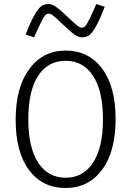

<svg xmlns="http://www.w3.org/2000/svg" viewBox="-20 -922 654 957"><path d="M502 -888.2Q477.1 -823.7 458.3 -790.5Q439.5 -757.3 424.6 -746.6Q409.7 -735.8 389.2 -735.8Q371.6 -735.8 351.3 -749.8Q331.1 -763.7 287.1 -806.2Q254.9 -836.9 243.2 -845.5Q231.4 -854 222.2 -854Q212.9 -854 205.6 -846.2Q198.2 -838.4 185.8 -814Q173.3 -789.6 149.9 -735.8L107.9 -750Q132.8 -814 151.9 -847.2Q170.9 -880.4 185.8 -891.1Q200.7 -901.9 221.2 -901.9Q238.8 -901.9 259.3 -887.9Q279.8 -874 323.2 -832Q355.5 -801.3 367.2 -792.7Q378.9 -784.2 388.2 -784.2Q397.5 -784.2 404.8 -791.7Q412.1 -799.3 424.3 -823.5Q436.5 -847.7 460 -901.9ZM556.2 -329.1Q556.2 -166 488.5 -75.4Q420.9 15.1 307.1 15.1Q192.4 15.1 125.2 -73.7Q58.1 -162.6 58.1 -325.2Q58.1 -486.3 126 -578.1Q193.8 -669.9 307.1 -669.9Q421.9 -669.9 489 -580.1Q556.2 -490.2 556.2 -329.1ZM307.1 -36.1Q394.5 -36.1 443.8 -111.3Q493.2 -186.5 493.2 -327.1Q493.2 -469.2 443.6 -544.2Q394 -619.1 307.1 -619.1Q218.8 -619.1 169.9 -543.9Q121.1 -468.8 121.1 -327.1Q121.1 -185.5 170.7 -110.8Q220.2 -36.1 307.1 -36.1Z"/></svg>

Font: IntelOne Mono Light
Style: Regular
Weight: 300
Designer: Fred Shallcrass
Foundry: Frere-Jones Type LLC
Version: Version 1.200;hotconv 1.1.0;makeotfexe 2.6.0;FJTRelease1.2